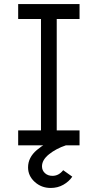

<svg xmlns="http://www.w3.org/2000/svg" viewBox="-20 -720 484 951"><path d="M70 0V-74H183V-626H70V-700H374V-626H261V-74H374V0ZM231 211Q185 211 152 181Q119 151 119 109Q119 60 162.5 23Q206 -14 270 -38L306 0Q258 16 223 44Q188 72 188 104Q188 124 202.5 137.5Q217 151 240 151Q271 151 293 123L338 155Q322 179 294 195Q266 211 231 211Z"/></svg>

Font: Lexend Light
Style: Regular
Weight: 300
Designer: Bonnie Shaver-Troup, Thomas Jockin
Foundry: Lexend
Version: Version 1.007; ttfautohint (v1.8.3)